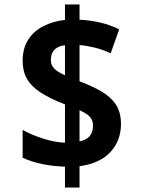

<svg xmlns="http://www.w3.org/2000/svg" viewBox="-20 -779 640 857"><path d="M270 -35Q215 -37 167 -47Q119 -57 81 -75V-199Q118 -178 170.5 -161Q223 -144 270 -142V-313Q203 -339 161.5 -366Q120 -393 100.5 -427Q81 -461 81 -507Q81 -562 105 -600.5Q129 -639 172 -661.5Q215 -684 270 -690V-759H335V-691Q382 -689 427 -678.5Q472 -668 512 -648L474 -541Q441 -557 404.5 -566Q368 -575 335 -578V-416Q389 -396 431 -372Q473 -348 496.5 -313.5Q520 -279 520 -226Q520 -152 473.5 -101Q427 -50 335 -37V58H270ZM335 -148Q365 -154 380 -171Q395 -188 395 -218Q395 -235 388.5 -247Q382 -259 368.5 -268.5Q355 -278 335 -287ZM270 -577Q250 -575 236 -567Q222 -559 214.5 -545Q207 -531 207 -511Q207 -496 214 -484Q221 -472 235 -462Q249 -452 270 -443Z"/></svg>

Font: Noto Sans Mono
Style: Bold
Weight: 700
Designer: Monotype Design Team
Foundry: Monotype Imaging Inc.
Version: Version 2.014